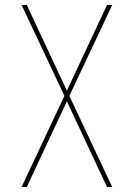

<svg xmlns="http://www.w3.org/2000/svg" viewBox="-20 -755 540 775"><path d="M67 0 240 -368 67 -735H88L250 -389L412 -735H433L260 -368L433 0H412L250 -346L88 0Z"/></svg>

Font: Zed Mono Thin
Style: Regular
Weight: 100
Monospace: yes
Designer: Belleve Invis
Foundry: Belleve Invis
Version: Version 1.0.0; ttfautohint (v1.8.4)